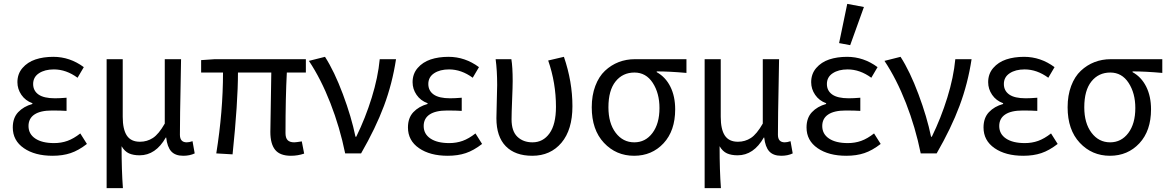

<svg xmlns="http://www.w3.org/2000/svg" viewBox="-20 -791 6025 990"><path d="M251 12.2Q159.7 12.2 102.8 -27.1Q45.9 -66.4 45.9 -133.8Q45.9 -183.1 73.7 -212.6Q101.6 -242.2 147 -254.9V-258.8Q110.8 -272 90.3 -302Q69.8 -332 69.8 -367.2Q69.8 -410.2 95.9 -440.4Q122.1 -470.7 162.8 -484.4Q203.6 -498 254.9 -498Q340.3 -498 412.1 -444.8L379.9 -390.1Q321.3 -433.1 257.8 -433.1Q210.9 -433.1 180.9 -413.3Q150.9 -393.6 150.9 -357.9Q150.9 -323.2 178.5 -303.7Q206.1 -284.2 263.2 -284.2Q287.1 -284.2 323.2 -287.1V-219.2Q295.4 -221.2 248 -221.2Q188.5 -221.2 157.7 -200.7Q127 -180.2 127 -141.1Q127 -100.1 161.9 -76.7Q196.8 -53.2 258.8 -53.2Q295.9 -53.2 327.9 -64.7Q359.9 -76.2 394 -103L428.2 -48.8Q384.8 -15.1 344 -1.5Q303.2 12.2 251 12.2Z M529.8 179.2V-485.8H612.8V-189Q612.8 -124 634 -92Q655.3 -60.1 701.7 -60.1Q738.3 -60.1 768.3 -79.6Q798.3 -99.1 829.6 -153.8V-485.8H913.6Q913.1 -441.9 911.4 -359.6Q909.7 -277.3 908.7 -212.6Q907.7 -147.9 907.7 -96.2Q907.7 -57.1 942.9 -57.1Q955.6 -57.1 972.7 -63L983.9 0Q958.5 12.2 924.8 12.2Q883.8 12.2 863 -10.5Q842.3 -33.2 836.9 -82H835Q782.7 9.8 699.7 9.8Q667.5 9.8 645 -0.2Q622.6 -10.3 606.9 -37.1Q606.9 89.4 613.8 179.2Z M1480 12.2Q1423.8 12.2 1398.9 -18.3Q1374 -48.8 1374 -110.8Q1374 -134.3 1376.2 -248.3Q1378.4 -362.3 1378.9 -417H1207Q1207 -262.7 1179.2 4.9L1095.2 0Q1129.9 -216.3 1129.9 -417H1017.1V-481L1086.9 -485.8H1557.1V-417H1459Q1452.1 -288.6 1452.1 -105Q1452.1 -79.6 1463.1 -68.4Q1474.1 -57.1 1497.1 -57.1Q1505.9 -57.1 1536.1 -62L1548.3 1Q1515.6 12.2 1480 12.2Z M1759.8 0Q1732.4 -134.3 1683.6 -259.3Q1634.8 -384.3 1572.8 -477.1L1655.8 -498Q1704.1 -422.9 1748 -305.4Q1792 -188 1813 -85.9H1816.9Q1864.3 -182.6 1896.7 -287.4Q1929.2 -392.1 1938 -485.8H2022Q2002.9 -360.4 1960 -245.4Q1917 -130.4 1841.8 0Z M2288.6 12.2Q2197.3 12.2 2140.4 -27.1Q2083.5 -66.4 2083.5 -133.8Q2083.5 -183.1 2111.3 -212.6Q2139.2 -242.2 2184.6 -254.9V-258.8Q2148.4 -272 2127.9 -302Q2107.4 -332 2107.4 -367.2Q2107.4 -410.2 2133.5 -440.4Q2159.7 -470.7 2200.4 -484.4Q2241.2 -498 2292.5 -498Q2377.9 -498 2449.7 -444.8L2417.5 -390.1Q2358.9 -433.1 2295.4 -433.1Q2248.5 -433.1 2218.5 -413.3Q2188.5 -393.6 2188.5 -357.9Q2188.5 -323.2 2216.1 -303.7Q2243.7 -284.2 2300.8 -284.2Q2324.7 -284.2 2360.8 -287.1V-219.2Q2333 -221.2 2285.6 -221.2Q2226.1 -221.2 2195.3 -200.7Q2164.6 -180.2 2164.6 -141.1Q2164.6 -100.1 2199.5 -76.7Q2234.4 -53.2 2296.4 -53.2Q2333.5 -53.2 2365.5 -64.7Q2397.5 -76.2 2431.6 -103L2465.8 -48.8Q2422.4 -15.1 2381.6 -1.5Q2340.8 12.2 2288.6 12.2Z M2724.6 12.2Q2636.2 12.2 2587.9 -37.1Q2539.6 -86.4 2539.6 -181.2Q2539.6 -209.5 2541.5 -266.6Q2543.5 -323.7 2543.5 -353Q2543.5 -427.7 2535.6 -485.8H2616.7Q2623.5 -445.8 2623.5 -373Q2623.5 -346.2 2620.6 -276.4Q2617.7 -206.5 2617.7 -175.8Q2617.7 -114.7 2647.7 -85.9Q2677.7 -57.1 2725.6 -57.1Q2780.3 -57.1 2813.5 -103.5Q2846.7 -149.9 2846.7 -240.2Q2846.7 -363.3 2806.6 -479L2887.7 -498Q2931.6 -370.1 2931.6 -243.2Q2931.6 -122.1 2875 -54.9Q2818.4 12.2 2724.6 12.2Z M3249.5 12.2Q3156.7 12.2 3094 -54.7Q3031.2 -121.6 3031.2 -237.8Q3031.2 -299.3 3049.6 -347.9Q3067.9 -396.5 3099.4 -426Q3130.9 -455.6 3169.9 -470.7Q3209 -485.8 3253.4 -485.8H3519.5V-415Q3431.2 -422.9 3366.2 -422.9V-418.9Q3411.6 -394 3436.5 -344.2Q3461.4 -294.4 3461.4 -227.1Q3461.4 -116.7 3401.4 -52.2Q3341.3 12.2 3249.5 12.2ZM3250.5 -57.1Q3308.1 -57.1 3344.2 -105.2Q3380.4 -153.3 3380.4 -233.9Q3380.4 -310.5 3345.7 -363.8Q3311 -417 3251.5 -417Q3190.9 -417 3154.1 -371.1Q3117.2 -325.2 3117.2 -237.8Q3117.2 -155.8 3154.5 -106.4Q3191.9 -57.1 3250.5 -57.1Z M3613.3 179.2V-485.8H3696.3V-189Q3696.3 -124 3717.5 -92Q3738.8 -60.1 3785.2 -60.1Q3821.8 -60.1 3851.8 -79.6Q3881.8 -99.1 3913.1 -153.8V-485.8H3997.1Q3996.6 -441.9 3994.9 -359.6Q3993.2 -277.3 3992.2 -212.6Q3991.2 -147.9 3991.2 -96.2Q3991.2 -57.1 4026.4 -57.1Q4039.1 -57.1 4056.2 -63L4067.4 0Q4042 12.2 4008.3 12.2Q3967.3 12.2 3946.5 -10.5Q3925.8 -33.2 3920.4 -82H3918.5Q3866.2 9.8 3783.2 9.8Q3751 9.8 3728.5 -0.2Q3706.1 -10.3 3690.4 -37.1Q3690.4 89.4 3697.3 179.2Z M4343.8 12.2Q4252.4 12.2 4195.6 -27.1Q4138.7 -66.4 4138.7 -133.8Q4138.7 -183.1 4166.5 -212.6Q4194.3 -242.2 4239.7 -254.9V-258.8Q4203.6 -272 4183.1 -302Q4162.6 -332 4162.6 -367.2Q4162.6 -410.2 4188.7 -440.4Q4214.8 -470.7 4255.6 -484.4Q4296.4 -498 4347.7 -498Q4433.1 -498 4504.9 -444.8L4472.7 -390.1Q4414.1 -433.1 4350.6 -433.1Q4303.7 -433.1 4273.7 -413.3Q4243.7 -393.6 4243.7 -357.9Q4243.7 -323.2 4271.2 -303.7Q4298.8 -284.2 4356 -284.2Q4379.9 -284.2 4416 -287.1V-219.2Q4388.2 -221.2 4340.8 -221.2Q4281.2 -221.2 4250.5 -200.7Q4219.7 -180.2 4219.7 -141.1Q4219.7 -100.1 4254.6 -76.7Q4289.6 -53.2 4351.6 -53.2Q4388.7 -53.2 4420.7 -64.7Q4452.6 -76.2 4486.8 -103L4521 -48.8Q4477.5 -15.1 4436.8 -1.5Q4396 12.2 4343.8 12.2ZM4363.8 -558.1 4306.6 -568.8 4348.6 -771 4434.6 -754.9Z M4727.5 0Q4700.2 -134.3 4651.4 -259.3Q4602.5 -384.3 4540.5 -477.1L4623.5 -498Q4671.9 -422.9 4715.8 -305.4Q4759.8 -188 4780.8 -85.9H4784.7Q4832 -182.6 4864.5 -287.4Q4897 -392.1 4905.8 -485.8H4989.7Q4970.7 -360.4 4927.7 -245.4Q4884.8 -130.4 4809.6 0Z M5256.3 12.2Q5165 12.2 5108.2 -27.1Q5051.3 -66.4 5051.3 -133.8Q5051.3 -183.1 5079.1 -212.6Q5106.9 -242.2 5152.3 -254.9V-258.8Q5116.2 -272 5095.7 -302Q5075.2 -332 5075.2 -367.2Q5075.2 -410.2 5101.3 -440.4Q5127.4 -470.7 5168.2 -484.4Q5209 -498 5260.3 -498Q5345.7 -498 5417.5 -444.8L5385.3 -390.1Q5326.7 -433.1 5263.2 -433.1Q5216.3 -433.1 5186.3 -413.3Q5156.2 -393.6 5156.2 -357.9Q5156.2 -323.2 5183.8 -303.7Q5211.4 -284.2 5268.6 -284.2Q5292.5 -284.2 5328.6 -287.1V-219.2Q5300.8 -221.2 5253.4 -221.2Q5193.8 -221.2 5163.1 -200.7Q5132.3 -180.2 5132.3 -141.1Q5132.3 -100.1 5167.2 -76.7Q5202.1 -53.2 5264.2 -53.2Q5301.3 -53.2 5333.3 -64.7Q5365.2 -76.2 5399.4 -103L5433.6 -48.8Q5390.1 -15.1 5349.4 -1.5Q5308.6 12.2 5256.3 12.2Z M5703.1 12.2Q5610.4 12.2 5547.6 -54.7Q5484.9 -121.6 5484.9 -237.8Q5484.9 -299.3 5503.2 -347.9Q5521.5 -396.5 5553 -426Q5584.5 -455.6 5623.5 -470.7Q5662.6 -485.8 5707 -485.8H5973.1V-415Q5884.8 -422.9 5819.8 -422.9V-418.9Q5865.2 -394 5890.1 -344.2Q5915 -294.4 5915 -227.1Q5915 -116.7 5855 -52.2Q5794.9 12.2 5703.1 12.2ZM5704.1 -57.1Q5761.7 -57.1 5797.9 -105.2Q5834 -153.3 5834 -233.9Q5834 -310.5 5799.3 -363.8Q5764.6 -417 5705.1 -417Q5644.5 -417 5607.7 -371.1Q5570.8 -325.2 5570.8 -237.8Q5570.8 -155.8 5608.2 -106.4Q5645.5 -57.1 5704.1 -57.1Z"/></svg>

Font: Source Sans Pro
Style: Regular
Weight: 400
Designer: Paul D. Hunt
Foundry: Adobe Systems Incorporated
Version: Version 3.006;hotconv 1.0.111;makeotfexe 2.5.65597